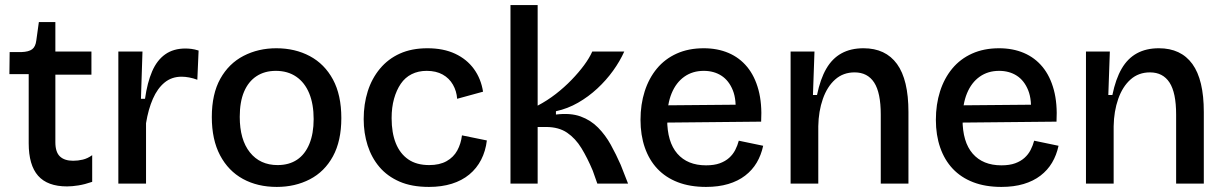

<svg xmlns="http://www.w3.org/2000/svg" viewBox="-20 -723 4824 756"><path d="M244 11Q167 11 130 -31Q93 -73 93 -159V-431H17L18 -518H65Q93 -519 106.5 -529Q120 -539 123 -564L133 -636H198V-520H340V-429H198V-163Q198 -124 216 -107Q234 -90 268 -90Q287 -90 306 -94.5Q325 -99 343 -112V-7Q314 3 289 7Q264 11 244 11Z M446 0V-269V-520H541L535 -334H551Q560 -398 579 -442Q598 -486 630.5 -509Q663 -532 710 -532Q721 -532 733.5 -530.5Q746 -529 762 -524L757 -409Q741 -415 725 -418Q709 -421 695 -421Q656 -421 628 -398Q600 -375 582 -334Q564 -293 555 -238V0Z M1070 13Q994 13 936.5 -18.5Q879 -50 846.5 -111.5Q814 -173 814 -262Q814 -353 847.5 -413Q881 -473 939 -503Q997 -533 1068 -533Q1142 -533 1200 -502Q1258 -471 1291 -410Q1324 -349 1324 -258Q1324 -168 1291 -107.5Q1258 -47 1200 -17Q1142 13 1070 13ZM1073 -73Q1118 -73 1149.5 -94Q1181 -115 1198 -156Q1215 -197 1215 -254Q1215 -313 1197.5 -355.5Q1180 -398 1146.5 -421Q1113 -444 1066 -444Q1022 -444 990 -423Q958 -402 941 -362Q924 -322 924 -263Q924 -173 964 -123Q1004 -73 1073 -73Z M1669 13Q1601 13 1553 -8Q1505 -29 1474 -65.5Q1443 -102 1427.5 -150.5Q1412 -199 1412 -254Q1412 -313 1428 -363.5Q1444 -414 1476 -452.5Q1508 -491 1554.5 -512Q1601 -533 1663 -533Q1726 -533 1772 -511.5Q1818 -490 1846 -451.5Q1874 -413 1882 -362L1780 -334Q1778 -364 1763.5 -389.5Q1749 -415 1723 -429.5Q1697 -444 1660 -444Q1627 -444 1601 -431Q1575 -418 1558 -393Q1541 -368 1531.5 -334Q1522 -300 1522 -258Q1522 -200 1538.5 -159Q1555 -118 1587.5 -95.5Q1620 -73 1670 -73Q1711 -73 1738.5 -88.5Q1766 -104 1780.5 -130.5Q1795 -157 1799 -190L1897 -170Q1892 -128 1874.5 -94Q1857 -60 1828 -36Q1799 -12 1759 0.5Q1719 13 1669 13Z M1990 0V-703H2097V-307Q2135 -327 2168.5 -353Q2202 -379 2230.5 -408.5Q2259 -438 2280 -466.5Q2301 -495 2312 -520H2438Q2421 -482 2394 -444.5Q2367 -407 2332 -374.5Q2297 -342 2256 -318.5Q2215 -295 2169 -285V-272Q2226 -279 2266 -264.5Q2306 -250 2335 -220.5Q2364 -191 2385 -153Q2406 -115 2424 -74L2453 0H2332L2314 -51Q2293 -101 2269.5 -139.5Q2246 -178 2213 -200.5Q2180 -223 2130 -223H2097V0Z M2760 13Q2697 13 2649 -5.5Q2601 -24 2568.5 -58.5Q2536 -93 2519 -142Q2502 -191 2502 -251Q2502 -312 2518.5 -363.5Q2535 -415 2566.5 -453Q2598 -491 2644.5 -512Q2691 -533 2751 -533Q2805 -533 2848.5 -514.5Q2892 -496 2922 -459.5Q2952 -423 2966.5 -369Q2981 -315 2977 -244L2571 -240V-308L2911 -311L2875 -270Q2881 -329 2865.5 -367.5Q2850 -406 2820.5 -425Q2791 -444 2751 -444Q2707 -444 2674.5 -421Q2642 -398 2624.5 -355.5Q2607 -313 2607 -253Q2607 -164 2647 -118Q2687 -72 2760 -72Q2792 -72 2814 -80Q2836 -88 2851 -101.5Q2866 -115 2875 -132.5Q2884 -150 2889 -169L2985 -149Q2977 -112 2959.5 -82.5Q2942 -53 2914 -31.5Q2886 -10 2847.5 1.5Q2809 13 2760 13Z M3093 0V-312V-520H3187L3181 -349H3197Q3210 -412 3233.5 -452.5Q3257 -493 3293.5 -513Q3330 -533 3380 -533Q3467 -533 3512 -471Q3557 -409 3557 -282V0H3448V-272Q3448 -358 3422 -398Q3396 -438 3345 -438Q3300 -438 3268.5 -410Q3237 -382 3220 -333.5Q3203 -285 3202 -226V0Z M3923 13Q3860 13 3812 -5.5Q3764 -24 3731.5 -58.5Q3699 -93 3682 -142Q3665 -191 3665 -251Q3665 -312 3681.5 -363.5Q3698 -415 3729.5 -453Q3761 -491 3807.5 -512Q3854 -533 3914 -533Q3968 -533 4011.5 -514.5Q4055 -496 4085 -459.5Q4115 -423 4129.5 -369Q4144 -315 4140 -244L3734 -240V-308L4074 -311L4038 -270Q4044 -329 4028.5 -367.5Q4013 -406 3983.5 -425Q3954 -444 3914 -444Q3870 -444 3837.5 -421Q3805 -398 3787.5 -355.5Q3770 -313 3770 -253Q3770 -164 3810 -118Q3850 -72 3923 -72Q3955 -72 3977 -80Q3999 -88 4014 -101.5Q4029 -115 4038 -132.5Q4047 -150 4052 -169L4148 -149Q4140 -112 4122.5 -82.5Q4105 -53 4077 -31.5Q4049 -10 4010.5 1.5Q3972 13 3923 13Z M4256 0V-312V-520H4350L4344 -349H4360Q4373 -412 4396.5 -452.5Q4420 -493 4456.5 -513Q4493 -533 4543 -533Q4630 -533 4675 -471Q4720 -409 4720 -282V0H4611V-272Q4611 -358 4585 -398Q4559 -438 4508 -438Q4463 -438 4431.5 -410Q4400 -382 4383 -333.5Q4366 -285 4365 -226V0Z"/></svg>

Font: Bricolage Grotesque 24pt Medium
Style: Regular
Weight: 500
Designer: Mathieu Triay
Foundry: Atelier Triay
Version: Version 1.001;gftools[0.9.33.dev8+g029e19f]